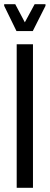

<svg xmlns="http://www.w3.org/2000/svg" viewBox="-34 -900 238 920"><path d="M46 0V-688H124V0ZM45 -751 -14 -872V-880H39L85 -793L132 -880H184V-872L123 -751Z"/></svg>

Font: Saira Ultra Condensed Medium
Style: Regular
Weight: 500
Width: 1
Designer: Hector Gatti with collaboration of the Omnibus-Type team
Foundry: Omnibus-Type
Version: Version 1.001; ttfautohint (v1.8)